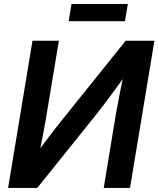

<svg xmlns="http://www.w3.org/2000/svg" viewBox="-20 -929 783 949"><path d="M622.6 0H492.7L552.7 -364.7Q556.6 -385.3 563 -420.2Q569.3 -455.1 578.9 -502Q588.4 -548.8 600.1 -603L620.1 -584.5Q583.5 -533.2 552.2 -490.7Q521 -448.2 496.3 -415.5Q471.7 -382.8 453.6 -360.4L164.1 0H20L140.6 -727.5H271L205.6 -334.5Q201.7 -312.5 194.8 -275.1Q188 -237.8 179.7 -196.8Q171.4 -155.8 164.1 -123L152.8 -156.7Q174.8 -190.4 198.7 -222.4Q222.7 -254.4 243.7 -281.5Q264.6 -308.6 279.3 -326.7L601.1 -727.5H743.2ZM611.8 -909.2 597.7 -824.2H319.3L333.5 -909.2Z"/></svg>

Font: Inter 28pt SemiBold
Style: Italic
Weight: 600
Italic angle: -9.3988°
Designer: Rasmus Andersson
Foundry: rsms
Version: Version 4.001;git-66647c0bb